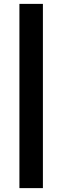

<svg xmlns="http://www.w3.org/2000/svg" viewBox="-20 -830 321 989"><path d="M80 139V-810H201V139Z"/></svg>

Font: Tomorrow Medium
Style: Regular
Weight: 500
Designer: Tony de Marco, Monica Rizzolli
Foundry: Just in Type
Version: Version 2.002